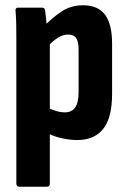

<svg xmlns="http://www.w3.org/2000/svg" viewBox="-20 -523 482 728"><path d="M272 8Q244 8 211.5 0.5Q179 -7 155 -21L154 -118Q171 -109 190 -103Q209 -97 226 -97Q252 -97 265 -115.5Q278 -134 278 -174V-335Q278 -365 269 -378.5Q260 -392 238 -392Q218 -392 198 -379Q178 -366 156 -342L141 -418Q176 -454 212 -478.5Q248 -503 295 -503Q351 -503 378 -467.5Q405 -432 405 -357V-167Q405 -77 371.5 -34.5Q338 8 272 8ZM54 185Q42 185 42 173V-371Q42 -403 41.5 -431Q41 -459 39 -481Q37 -494 49 -494H139Q149 -494 151 -484Q153 -471 155 -449.5Q157 -428 158 -410L169 -367V173Q169 185 158 185Z"/></svg>

Font: Sofia Sans Condensed ExtraBold
Style: Regular
Weight: 800
Designer: Botio Nikoltchev, Ani Petrova
Foundry: lettersoup
Version: Version 4.101